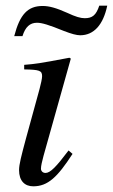

<svg xmlns="http://www.w3.org/2000/svg" viewBox="-20 -644 397 675"><path d="M329 -624C318 -591 305 -580 278 -580C263 -580 246 -585 216 -599C178 -616 153 -623 130 -623C78 -623 50 -594 30 -517H59C69 -549 85 -564 110 -564C127 -564 151 -557 205 -535C231 -525 249 -520 262 -520C310 -520 343 -557 357 -624ZM221 -115C178 -58 157 -36 140 -36C130 -36 124 -43 124 -51C124 -61 128 -77 133 -96L229 -438L224 -441C123 -422 104 -419 65 -416V-400C119 -399 128 -396 128 -376C128 -368 124 -350 119 -331L71 -156C55 -96 47 -66 47 -46C47 -8 67 11 97 11C148 11 182 -21 235 -103Z"/></svg>

Font: XITS
Style: Italic
Weight: 400
Italic angle: -16.33°
Designer: MicroPress Inc., with final additions and corrections provided by Coen Hoffman, Elsevier (retired)
Version: Version 1.107